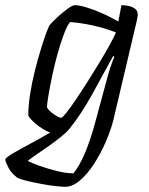

<svg xmlns="http://www.w3.org/2000/svg" viewBox="-77 -520 576 740"><path d="M174 200Q163 200 139.5 197.5Q116 195 88.5 190Q61 185 34.5 179Q8 173 -9 166Q-33 148 -44 127Q-55 106 -57 94Q-53 86 -25.5 70Q2 54 40.5 33.5Q79 13 116 -9Q85 -22 60.5 -43Q36 -64 32 -75Q32 -112 39 -157Q46 -202 57.5 -247.5Q69 -293 81 -332Q93 -371 102.5 -396.5Q112 -422 116 -425Q124 -435 143.5 -453Q163 -471 182.5 -485.5Q202 -500 212 -500Q228 -500 256.5 -491.5Q285 -483 317.5 -468.5Q350 -454 379 -437L391 -500Q402 -500 416.5 -497.5Q431 -495 442.5 -487Q454 -479 454 -463Q454 -461 453 -455Q452 -449 450 -439L361 -62Q351 -20 331 26Q311 72 285.5 111.5Q260 151 231 175.5Q202 200 174 200ZM159 -66Q163 -66 178 -84.5Q193 -103 214 -134Q235 -165 258.5 -202Q282 -239 304.5 -276Q327 -313 344.5 -344.5Q362 -376 370 -395Q284 -428 193 -435Q182 -422 169.5 -389Q157 -356 145 -313Q133 -270 124 -227Q115 -184 109.5 -151Q104 -118 104 -106Q112 -92 131.5 -79Q151 -66 159 -66ZM206 148Q229 120 249.5 72Q270 24 288 -41L340 -233Q347 -257 354 -276.5Q361 -296 364 -301L359 -304Q319 -230 277.5 -155Q236 -80 191 -24Q180 -10 158 7.5Q136 25 110.5 43Q85 61 63 76Q41 91 30 100Q44 108 75 119Q106 130 142 139Q178 148 206 148Z"/></svg>

Font: Texturina Extralight
Style: Italic
Weight: 200
Italic angle: -11°
Designer: Guillermo Torres Carreño
Foundry: Omnibus-Type
Version: Version 1.002; ttfautohint (v1.8.3)